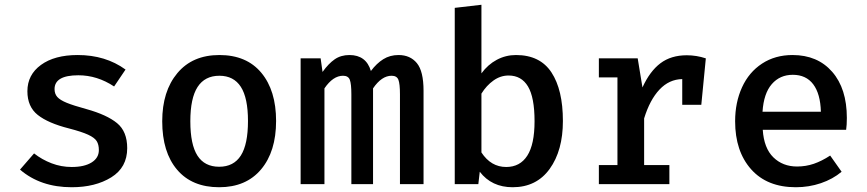

<svg xmlns="http://www.w3.org/2000/svg" viewBox="-20 -773 3640 806"><path d="M395 -143Q395 -166 386 -180.5Q377 -195 350 -207.5Q323 -220 269 -234Q182 -256 138.5 -290.5Q95 -325 95 -390Q95 -459 152 -500.5Q209 -542 306 -542Q423 -542 507 -481L459 -410Q388 -457 309 -457Q209 -457 209 -399Q209 -379 220.5 -366Q232 -353 260 -341.5Q288 -330 343 -315Q429 -291 471.5 -256Q514 -221 514 -151Q514 -70 447 -28.5Q380 13 281 13Q150 13 64 -61L123 -129Q156 -103 196.5 -87.5Q237 -72 281 -72Q334 -72 364.5 -91Q395 -110 395 -143Z M1139 -265Q1139 -137 1076 -62Q1013 13 900 13Q786 13 723.5 -60.5Q661 -134 661 -264Q661 -390 724.5 -466Q788 -542 901 -542Q1015 -542 1077 -467.5Q1139 -393 1139 -265ZM779 -264Q779 -166 809 -119.5Q839 -73 900 -73Q961 -73 991 -120Q1021 -167 1021 -265Q1021 -362 991 -408.5Q961 -455 901 -455Q840 -455 809.5 -408Q779 -361 779 -264Z M1758 -392V0H1659V-377Q1659 -421 1652.5 -438Q1646 -455 1624 -455Q1582 -455 1546 -402V0H1455V-377Q1455 -421 1448.5 -438Q1442 -455 1420 -455Q1378 -455 1342 -402V0H1242V-528H1326L1334 -471Q1359 -506 1385 -524Q1411 -542 1447 -542Q1517 -542 1537 -475Q1561 -507 1589 -524.5Q1617 -542 1653 -542Q1702 -542 1730 -508Q1758 -474 1758 -392Z M2146 -542Q2247 -542 2295 -469Q2343 -396 2343 -265Q2343 -141 2287.5 -64Q2232 13 2132 13Q2044 13 1994 -52L1988 0H1889V-740L2001 -753V-465Q2028 -502 2065.5 -522Q2103 -542 2146 -542ZM2224 -264Q2224 -364 2196.5 -410Q2169 -456 2115 -456Q2081 -456 2051.5 -435Q2022 -414 2001 -380V-133Q2041 -72 2105 -72Q2163 -72 2193.5 -119.5Q2224 -167 2224 -264Z M2943 -528 2924 -333H2844V-441Q2789 -440 2748.5 -397Q2708 -354 2684 -276V-80H2790V0H2494V-80H2572V-448H2494V-528H2657L2677 -406Q2708 -474 2752.5 -507.5Q2797 -541 2863 -541Q2904 -541 2943 -528Z M3326 -74Q3363 -74 3396.5 -85.5Q3430 -97 3465 -120L3513 -52Q3476 -21 3426 -4Q3376 13 3321 13Q3200 13 3133 -62.5Q3066 -138 3066 -264Q3066 -343 3095 -406.5Q3124 -470 3179 -506Q3234 -542 3307 -542Q3412 -542 3473.5 -471.5Q3535 -401 3535 -278Q3535 -248 3532 -228H3182Q3187 -151 3226.5 -112.5Q3266 -74 3326 -74ZM3181 -304H3426Q3424 -379 3394 -419Q3364 -459 3308 -459Q3254 -459 3220 -420Q3186 -381 3181 -304Z"/></svg>

Font: Fira Mono Medium
Style: Regular
Weight: 500
Designer: Carrois Corporate & Edenspiekermann AG
Foundry: Carrois Corporate GbR & Edenspiekermann AG
Version: Version 3.206